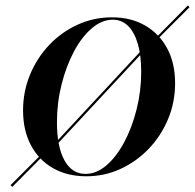

<svg xmlns="http://www.w3.org/2000/svg" viewBox="-20 -647 728 717"><path d="M178.2 -91.9 172.6 -98.4 543.5 -496.8 549.2 -490.3ZM25.8 50.8 19.4 44.4 160.5 -96.8 166.1 -90.3ZM558.1 -490.3 553.2 -496.8 681.5 -626.6 687.9 -620.2ZM302.4 11.3Q230.6 11.3 177.4 -19.4Q124.2 -50 95.2 -105.2Q66.1 -160.5 66.1 -234.7Q66.1 -305.6 92.3 -368.5Q118.5 -431.5 164.1 -479.4Q209.7 -527.4 269.8 -554.8Q329.8 -582.3 398.4 -582.3Q469.4 -582.3 522.2 -551.6Q575 -521 604.4 -466.1Q633.9 -411.3 633.9 -336.3Q633.9 -265.3 607.7 -202.4Q581.5 -139.5 535.5 -91.5Q489.5 -43.5 429.8 -16.1Q370.2 11.3 302.4 11.3ZM299.2 2.4Q340.3 2.4 377.4 -29.4Q414.5 -61.3 443.5 -115.3Q472.6 -169.4 489.9 -237.9Q507.3 -306.5 507.3 -379Q507.3 -441.1 494.4 -484.3Q481.5 -527.4 458.1 -550.4Q434.7 -573.4 400.8 -573.4Q360.5 -573.4 323 -541.5Q285.5 -509.7 256.5 -455.2Q227.4 -400.8 210.1 -332.3Q192.7 -263.7 192.7 -190.3Q192.7 -99.2 220.6 -48.4Q248.4 2.4 299.2 2.4Z"/></svg>

Font: Playfair 144pt
Style: Bold Italic
Weight: 700
Italic angle: -15.6°
Designer: Claus Eggers Sørensen
Foundry: Claus Eggers Sørensen
Version: Version 2.203